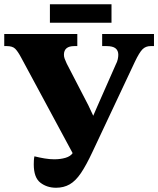

<svg xmlns="http://www.w3.org/2000/svg" viewBox="-20 -874 745 904"><path d="M244 10Q201 10 170 -14Q139 -38 139 -100Q139 -109 139.5 -118.5Q140 -128 142 -138Q166 -132 190 -128Q214 -124 235 -124Q265 -124 288.5 -131Q312 -138 322 -153L79 -604Q64 -632 51.5 -644.5Q39 -657 12 -657H0V-714H344V-657H330Q281 -657 281 -616Q281 -607 284.5 -597.5Q288 -588 294 -575L396 -378Q408 -352 419 -329Q428 -350 439 -375L525 -570Q532 -583 534.5 -595Q537 -607 537 -616Q537 -636 524 -646.5Q511 -657 481 -657H461V-714H705V-657H689Q666 -657 651 -642Q636 -627 615 -583L415 -158Q386 -96 361 -59Q336 -22 308 -6Q280 10 244 10ZM215 -767V-854H505V-767Z"/></svg>

Font: Noto Serif ExtraBold
Style: Regular
Weight: 800
Designer: Monotype Design Team
Foundry: Monotype Imaging Inc.
Version: Version 2.014